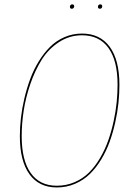

<svg xmlns="http://www.w3.org/2000/svg" viewBox="-20 -843 610 873"><path d="M306.6 -803.2Q297.9 -803.2 297.9 -812.5Q297.9 -816.9 300.8 -820.1Q303.7 -823.2 308.1 -823.2Q317.4 -823.2 317.4 -814Q317.4 -809.6 314.2 -806.4Q311 -803.2 306.6 -803.2ZM434.6 -803.2Q425.3 -803.2 425.3 -812.5Q425.3 -816.9 428.2 -820.1Q431.2 -823.2 435.5 -823.2Q444.8 -823.2 444.8 -814Q444.8 -809.6 441.9 -806.4Q439 -803.2 434.6 -803.2ZM353 -690.4Q434.6 -690.4 478.8 -630.4Q522.9 -570.3 522.9 -457Q522.9 -417 518.6 -374.8Q514.2 -332.5 503.9 -286.4Q493.7 -240.2 478.5 -198.2Q463.4 -156.2 440.2 -117.9Q417 -79.6 388.4 -51.8Q359.9 -23.9 321.3 -7.3Q282.7 9.3 238.3 9.3Q157.2 9.3 113.8 -51Q70.3 -111.3 70.3 -224.1Q70.3 -264.2 75.2 -306.9Q80.1 -349.6 90.8 -395.5Q101.6 -441.4 117.2 -483.6Q132.8 -525.9 156 -563.7Q179.2 -601.6 207.3 -629.6Q235.4 -657.7 272.9 -674.1Q310.5 -690.4 353 -690.4ZM353 -682.6Q295.9 -682.6 248.3 -651.6Q200.7 -620.6 169.9 -571.8Q139.2 -522.9 117.9 -460.9Q96.7 -398.9 87.6 -339.1Q78.6 -279.3 78.6 -223.6Q78.6 -114.3 119.6 -56.4Q160.6 1.5 238.3 1.5Q281.7 1.5 319.6 -14.9Q357.4 -31.2 385.3 -59.1Q413.1 -86.9 435.3 -125Q457.5 -163.1 472.2 -204.6Q486.8 -246.1 496.6 -291.3Q506.3 -336.4 510.5 -377.7Q514.6 -418.9 514.6 -457.5Q514.6 -567.9 472.9 -625.2Q431.2 -682.6 353 -682.6Z"/></svg>

Font: Fira Sans Compressed Eight
Style: Italic
Weight: 100
Width: 3
Italic angle: -8°
Designer: Carrois Corporate & Edenspiekermann AG
Foundry: Carrois Corporate GbR & Edenspiekermann AG
Version: Version 4.203;PS 004.203;hotconv 1.0.88;makeotf.lib2.5.64775